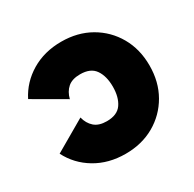

<svg xmlns="http://www.w3.org/2000/svg" viewBox="-124 -652 804 797"><g transform="rotate(-30 277.5 -253.5)"><path d="M355 -253.9Q355 -304.2 333.7 -335.2Q312.5 -366.2 262.2 -366.2Q224.1 -366.2 203.1 -347.9Q182.1 -329.6 174.3 -297.9L24.4 -384.8Q56.6 -448.2 118.9 -485.4Q181.2 -522.5 262.2 -522.5Q340.3 -522.5 400.9 -487.8Q461.4 -453.1 496.1 -392.6Q530.8 -332 530.8 -253.9Q530.8 -175.8 496.1 -115.2Q461.4 -54.7 400.9 -20Q340.3 14.6 262.2 14.6Q181.2 14.6 118.9 -22.5Q56.6 -59.6 24.4 -123L174.3 -210Q182.1 -178.7 203.1 -160.2Q224.1 -141.6 262.2 -141.6Q312.5 -141.6 333.7 -172.6Q355 -203.6 355 -253.9Z"/></g></svg>

Font: Giphurs Black
Style: Regular
Weight: 900
Version: Version 0.920; ttfautohint (v1.8.4.7-5d5b)